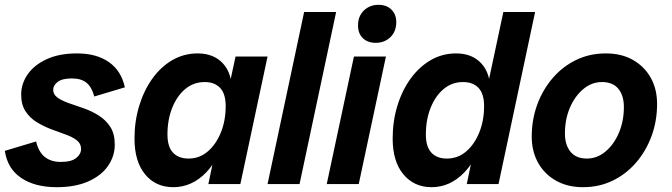

<svg xmlns="http://www.w3.org/2000/svg" viewBox="-40 -765 2793 798"><path d="M196 13Q105 13 48 -25.5Q-9 -64 -20 -138L110 -177Q121 -132 147 -112Q173 -92 212 -92Q257 -92 277 -108.5Q297 -125 297 -146Q297 -168 279 -182Q261 -196 232.5 -206Q204 -216 172.5 -228Q141 -240 112.5 -257.5Q84 -275 66 -302.5Q48 -330 48 -372Q48 -417 75 -456Q102 -495 154 -519Q206 -543 280 -543Q361 -543 412.5 -507Q464 -471 479 -402L352 -364Q341 -404 319 -421.5Q297 -439 259 -439Q218 -439 199.5 -424.5Q181 -410 181 -392Q181 -372 199.5 -359Q218 -346 247 -336Q276 -326 309 -314.5Q342 -303 371 -284.5Q400 -266 418.5 -237.5Q437 -209 437 -164Q437 -116 409 -75.5Q381 -35 327 -11Q273 13 196 13Z M680 13Q607 13 563 -40.5Q519 -94 519 -189Q519 -261 538.5 -325Q558 -389 593 -438Q628 -487 676 -515Q724 -543 782 -543Q848 -543 886.5 -501.5Q925 -460 924 -383L900 -224Q877 -111 817.5 -49Q758 13 680 13ZM744 -106Q789 -106 823.5 -135.5Q858 -165 878 -214.5Q898 -264 898 -324Q898 -375 875 -399.5Q852 -424 811 -424Q765 -424 730.5 -395.5Q696 -367 676 -317.5Q656 -268 656 -206Q656 -155 679 -130.5Q702 -106 744 -106ZM826 0 855 -139 901 -265 910 -396 939 -530H1072L959 0Z M1072 0 1224 -715H1357L1205 0Z M1522 -587Q1488 -587 1468 -606.5Q1448 -626 1448 -659Q1448 -698 1472.5 -721.5Q1497 -745 1533 -745Q1567 -745 1587 -725Q1607 -705 1607 -673Q1607 -634 1582.5 -610.5Q1558 -587 1522 -587ZM1318 0 1431 -530H1564L1451 0Z M1754 13Q1681 13 1636.5 -40.5Q1592 -94 1592 -189Q1592 -261 1611.5 -325Q1631 -389 1666.5 -438Q1702 -487 1750 -515Q1798 -543 1856 -543Q1922 -543 1960.5 -501.5Q1999 -460 1998 -383L1974 -224Q1950 -111 1890.5 -49Q1831 13 1754 13ZM1817 -106Q1863 -106 1897.5 -135.5Q1932 -165 1952 -214.5Q1972 -264 1972 -324Q1972 -375 1949 -399.5Q1926 -424 1884 -424Q1839 -424 1804.5 -395.5Q1770 -367 1750 -317.5Q1730 -268 1730 -206Q1730 -155 1753 -130.5Q1776 -106 1817 -106ZM1900 0 1929 -139 1974 -265 1984 -396 2052 -715H2184L2032 0Z M2383 13Q2319 13 2271 -14Q2223 -41 2196.5 -88.5Q2170 -136 2170 -197Q2170 -268 2193 -330.5Q2216 -393 2257.5 -441Q2299 -489 2355 -516Q2411 -543 2478 -543Q2543 -543 2590.5 -516Q2638 -489 2664.5 -442Q2691 -395 2691 -333Q2691 -262 2668 -199.5Q2645 -137 2603.5 -89Q2562 -41 2506 -14Q2450 13 2383 13ZM2399 -106Q2442 -106 2477 -135.5Q2512 -165 2532.5 -213.5Q2553 -262 2553 -320Q2553 -368 2530 -396Q2507 -424 2462 -424Q2419 -424 2384 -394.5Q2349 -365 2328.5 -317Q2308 -269 2308 -210Q2308 -163 2331 -134.5Q2354 -106 2399 -106Z"/></svg>

Font: Radio Canada Big SemiBold
Style: Italic
Weight: 600
Italic angle: -12°
Designer: Étienne Aubert Bonn
Foundry: Coppers and Brasses
Version: Version 1.001